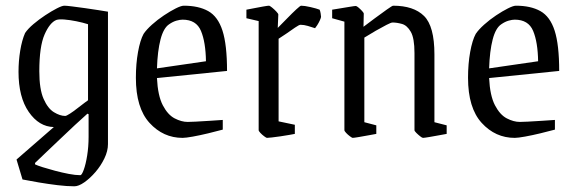

<svg xmlns="http://www.w3.org/2000/svg" viewBox="-20 -475 2018 674"><path d="M241 179Q215 179 182 175Q149 171 116.5 165.5Q84 160 59 155L38 85L169 -29Q117 -30 81 -82Q45 -134 45 -223Q45 -261 51 -297.5Q57 -334 68 -359Q78 -374 97.5 -390.5Q117 -407 139 -421.5Q161 -436 179.5 -445.5Q198 -455 206 -455Q213 -455 233 -452.5Q253 -450 278 -446.5Q303 -443 325 -439.5Q347 -436 359 -434V31Q359 55 346.5 81Q334 107 315 129Q296 151 276 165Q256 179 241 179ZM209 -68Q213 -68 225.5 -76Q238 -84 252.5 -95.5Q267 -107 278 -115Q289 -123 289 -123V-390Q270 -396 247.5 -400.5Q225 -405 206 -406.5Q187 -408 178 -405Q155 -396 136.5 -354Q118 -312 118 -225Q118 -162 133 -128Q148 -94 169.5 -81Q191 -68 209 -68ZM262 140Q267 140 274 121Q281 102 286 71Q291 40 291 5V-74L287 -76Q269 -60 243 -36Q217 -12 189.5 14.5Q162 41 138.5 63Q115 85 103 97V102Q111 106 130 112Q149 118 173.5 124.5Q198 131 221.5 135.5Q245 140 262 140Z M762 -20Q740 -14 711 -7Q682 0 657 4.5Q632 9 621 9Q553 9 505 -43.5Q457 -96 457 -202Q457 -251 464.5 -292.5Q472 -334 484 -356Q494 -371 513.5 -388.5Q533 -406 555.5 -421Q578 -436 597 -445.5Q616 -455 625 -455Q677 -455 711 -436Q745 -417 761 -367.5Q777 -318 777 -226L531 -201Q534 -139 551.5 -105.5Q569 -72 593 -59.5Q617 -47 639 -47Q644 -47 667 -48Q690 -49 717.5 -51Q745 -53 762 -54ZM574 -390Q554 -377 543.5 -336.5Q533 -296 531 -235L703 -260Q702 -327 685.5 -366.5Q669 -406 621 -406Q612 -406 599.5 -402.5Q587 -399 574 -390Z M917 9Q915 9 907.5 3.5Q900 -2 894 -8.5Q888 -15 888 -18V-401L845 -411V-441Q851 -442 868.5 -445.5Q886 -449 903 -452Q920 -455 924 -455Q927 -455 935 -448.5Q943 -442 950 -434.5Q957 -427 957 -424L955 -377Q971 -393 988.5 -411Q1006 -429 1020 -442Q1034 -455 1037 -455Q1049 -455 1070.5 -450Q1092 -445 1102 -441Q1104 -437 1105.5 -428.5Q1107 -420 1107 -416Q1107 -413 1103 -404Q1099 -395 1093.5 -386.5Q1088 -378 1086 -376Q1074 -380 1060.5 -384Q1047 -388 1035 -388Q1030 -388 1015.5 -378Q1001 -368 984.5 -356.5Q968 -345 958 -339V-49L1015 -37V-5Q1010 -4 996 -1.5Q982 1 965 3.5Q948 6 934.5 7.5Q921 9 917 9Z M1218 9Q1216 9 1208.5 3.5Q1201 -2 1195 -8.5Q1189 -15 1189 -18V-399L1146 -411V-441Q1152 -442 1170.5 -445Q1189 -448 1207 -451Q1225 -454 1229 -454Q1232 -454 1238.5 -448.5Q1245 -443 1251 -436.5Q1257 -430 1257 -427L1256 -381Q1273 -394 1296 -411Q1319 -428 1338 -441.5Q1357 -455 1360 -455Q1432 -455 1468.5 -419Q1505 -383 1505 -284V-46L1548 -35V-5Q1542 -4 1523.5 -0.5Q1505 3 1487 6Q1469 9 1465 9Q1462 9 1455 3.5Q1448 -2 1441.5 -8.5Q1435 -15 1435 -18V-289Q1435 -341 1422 -363.5Q1409 -386 1391 -391Q1373 -396 1358 -396Q1353 -396 1336.5 -387.5Q1320 -379 1299 -367Q1278 -355 1259 -343V-46L1301 -35V-5Q1295 -4 1276.5 -0.5Q1258 3 1240 6Q1222 9 1218 9Z M1928 -20Q1906 -14 1877 -7Q1848 0 1823 4.5Q1798 9 1787 9Q1719 9 1671 -43.5Q1623 -96 1623 -202Q1623 -251 1630.5 -292.5Q1638 -334 1650 -356Q1660 -371 1679.5 -388.5Q1699 -406 1721.5 -421Q1744 -436 1763 -445.5Q1782 -455 1791 -455Q1843 -455 1877 -436Q1911 -417 1927 -367.5Q1943 -318 1943 -226L1697 -201Q1700 -139 1717.5 -105.5Q1735 -72 1759 -59.5Q1783 -47 1805 -47Q1810 -47 1833 -48Q1856 -49 1883.5 -51Q1911 -53 1928 -54ZM1740 -390Q1720 -377 1709.5 -336.5Q1699 -296 1697 -235L1869 -260Q1868 -327 1851.5 -366.5Q1835 -406 1787 -406Q1778 -406 1765.5 -402.5Q1753 -399 1740 -390Z"/></svg>

Font: Grenze Gotisch Light
Style: Regular
Weight: 300
Designer: Renata Polastri
Foundry: Omnibus-Type
Version: Version 1.001